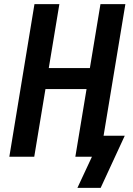

<svg xmlns="http://www.w3.org/2000/svg" viewBox="-20 -755 640 925"><path d="M353 150 423 0H343L397 -326H199L145 0H25L146 -735H266L215 -427H413L464 -735H584L479 -101H581L465 150Z"/></svg>

Font: Iosevka Extended
Style: Bold Italic
Weight: 700
Width: 7
Italic angle: -9°
Monospace: yes
Designer: Belleve Invis
Foundry: Belleve Invis
Version: Version 32.5.0; ttfautohint (v1.8.4)